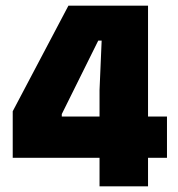

<svg xmlns="http://www.w3.org/2000/svg" viewBox="-20 -659 628 679"><path d="M332 0V-340.5L339.5 -515.5H327.5L198.5 -255.5V-186L129.5 -247H570.5V-101H25V-265.5L222 -639H503.5V0Z"/></svg>

Font: Anek Tamil Medium ExtraBold
Style: Regular
Weight: 800
Version: Version 1.003